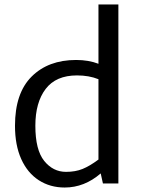

<svg xmlns="http://www.w3.org/2000/svg" viewBox="-20 -820 643 858"><path d="M509 -800V0H440L430 -45Q357 18 269 18Q204 18 153.5 -14.5Q103 -47 75 -109Q47 -171 47 -258Q47 -404 121.5 -478Q196 -552 320 -552Q376 -552 420 -535V-800ZM275 -52Q317 -52 349 -65Q381 -78 420 -107V-466Q378 -483 324 -483Q230 -483 184 -422.5Q138 -362 138 -258Q138 -150 177.5 -101Q217 -52 275 -52Z"/></svg>

Font: Martel Sans
Style: Regular
Weight: 400
Designer: Dan Reynolds and Mathieu Réguer
Foundry: Dan Reynolds and Mathieu Réguer
Version: Version 1.002; ttfautohint (v1.1) -l 5 -r 5 -G 72 -x 0 -D la